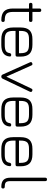

<svg xmlns="http://www.w3.org/2000/svg" viewBox="1070 -1803 733 2913"><g transform="rotate(90 1436.5 -346.5)"><path d="M286 0Q194 0 151.5 -42Q109 -84 109 -176V-420H49Q23 -420 23 -446Q23 -472 49 -472H109V-580Q109 -606 135 -606Q161 -606 161 -580V-472H287Q313 -472 313 -446Q313 -420 287 -420H161V-176Q161 -106 188.5 -79Q216 -52 286 -52Q313 -52 313 -26Q313 0 286 0Z M577 0Q484 0 440.5 -43Q397 -86 397 -179V-292Q397 -386 440.5 -429.5Q484 -473 577 -472H659Q752 -472 795.5 -428.5Q839 -385 839 -292V-242Q839 -216 813 -216H449V-179Q449 -108 477.5 -80Q506 -52 577 -52H659Q723 -52 751.5 -68.5Q780 -85 785 -125Q790 -150 812 -150Q841 -150 837 -123Q830 -60 786.5 -30Q743 0 659 0ZM577 -420Q505 -421 477 -393Q449 -365 449 -292V-268H787V-292Q787 -364 759 -392Q731 -420 659 -420Z M1174 -20Q1164 0 1142 0Q1120 0 1111 -20L925 -436Q915 -460 939 -469Q963 -480 973 -456L1143 -76L1324 -456Q1335 -480 1359 -469Q1383 -459 1372 -435Z M1639 0Q1546 0 1502.5 -43Q1459 -86 1459 -179V-292Q1459 -386 1502.5 -429.5Q1546 -473 1639 -472H1721Q1814 -472 1857.5 -428.5Q1901 -385 1901 -292V-242Q1901 -216 1875 -216H1511V-179Q1511 -108 1539.5 -80Q1568 -52 1639 -52H1721Q1785 -52 1813.5 -68.5Q1842 -85 1847 -125Q1852 -150 1874 -150Q1903 -150 1899 -123Q1892 -60 1848.5 -30Q1805 0 1721 0ZM1639 -420Q1567 -421 1539 -393Q1511 -365 1511 -292V-268H1849V-292Q1849 -364 1821 -392Q1793 -420 1721 -420Z M2241 0Q2148 0 2104.5 -43Q2061 -86 2061 -179V-292Q2061 -386 2104.5 -429.5Q2148 -473 2241 -472H2323Q2416 -472 2459.5 -428.5Q2503 -385 2503 -292V-242Q2503 -216 2477 -216H2113V-179Q2113 -108 2141.5 -80Q2170 -52 2241 -52H2323Q2387 -52 2415.5 -68.5Q2444 -85 2449 -125Q2454 -150 2476 -150Q2505 -150 2501 -123Q2494 -60 2450.5 -30Q2407 0 2323 0ZM2241 -420Q2169 -421 2141 -393Q2113 -365 2113 -292V-268H2451V-292Q2451 -364 2423 -392Q2395 -420 2323 -420Z M2814 0Q2743 0 2709.5 -33Q2676 -66 2676 -136V-667Q2676 -693 2702 -693Q2728 -693 2728 -667V-136Q2728 -87 2746 -69.5Q2764 -52 2813 -52Q2840 -52 2840 -26Q2840 0 2814 0Z"/></g></svg>

Font: Jura
Style: Regular
Weight: 400
Designer: Daniel Johnson, Alexei Vanyashin
Foundry: Daniel Johnson
Version: Version 5.103